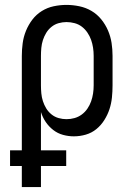

<svg xmlns="http://www.w3.org/2000/svg" viewBox="-20 -548 540 783"><path d="M69 215V129H21V65H69V-320Q69 -346 72.5 -372Q76 -398 86 -422.5Q96 -447 112 -468Q128 -489 150.5 -503Q173 -517 199 -522.5Q225 -528 251 -528Q277 -528 303.5 -522.5Q330 -517 353 -503.5Q376 -490 393 -469Q410 -448 420.5 -423.5Q431 -399 435 -373Q439 -347 439 -320V-200Q439 -175 436.5 -150.5Q434 -126 426.5 -103Q419 -80 405.5 -58.5Q392 -37 373 -21.5Q354 -6 330 1Q306 8 281 8Q259 8 237 2Q215 -4 197 -18Q179 -32 166.5 -50.5Q154 -69 147 -91V65H250V129H147V215ZM251 -62Q268 -62 284 -66.5Q300 -71 313.5 -81Q327 -91 336.5 -105Q346 -119 351.5 -134.5Q357 -150 359.5 -166.5Q362 -183 362 -200V-320Q362 -337 359.5 -353.5Q357 -370 351.5 -385.5Q346 -401 336.5 -415Q327 -429 314 -439Q301 -449 284.5 -453.5Q268 -458 251 -458Q235 -458 219 -453.5Q203 -449 190 -438.5Q177 -428 168.5 -414Q160 -400 155 -384.5Q150 -369 148.5 -352.5Q147 -336 147 -320V-200Q147 -184 148.5 -167.5Q150 -151 155 -135.5Q160 -120 168.5 -106Q177 -92 190 -81.5Q203 -71 219 -66.5Q235 -62 251 -62Z"/></svg>

Font: Iosevka Slab
Style: Regular
Weight: 400
Monospace: yes
Designer: Belleve Invis
Foundry: Belleve Invis
Version: Version 11.2.4; ttfautohint (v1.8.3)